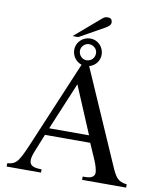

<svg xmlns="http://www.w3.org/2000/svg" viewBox="-99 -1017 920 1095"><g transform="rotate(10 361.0 -469.0)"><path d="M256 -798H289L430 -877C449 -888 462 -897 462 -912C462 -928 455 -938 437 -938C419 -938 414 -934 397 -919ZM405 -724C405 -697 385 -676 357 -676C333 -676 312 -697 312 -724C312 -748 334 -769 357 -769C384 -769 405 -749 405 -724ZM447 -257H216L331 -532ZM379 -646C414 -655 438 -686 438 -722C438 -766 403 -802 360 -802C315 -802 279 -767 279 -723C279 -687 303 -656 335 -646L141 -186C82 -46 73 -25 15 -19V0H214V-19C166 -19 144 -29 144 -60C144 -72 148 -89 153 -102L199 -216H461L502 -122C514 -94 521 -67 521 -52C521 -43 515 -32 507 -28C495 -21 488 -19 452 -19V0H707V-19C655 -25 641 -46 613 -111Z"/></g></svg>

Font: XITS
Style: Regular
Weight: 400
Designer: MicroPress Inc., with final additions and corrections provided by Coen Hoffman, Elsevier (retired)
Version: Version 1.302